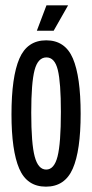

<svg xmlns="http://www.w3.org/2000/svg" viewBox="-20 -689 345 719"><path d="M152 10Q81 10 52 -57.5Q23 -125 23 -261Q23 -401 52.5 -469.5Q82 -538 153 -538Q224 -538 253 -470Q282 -402 282 -263Q282 -125 252.5 -57.5Q223 10 152 10ZM153 -54Q183 -54 195.5 -103Q208 -152 208 -270Q208 -380 196.5 -427Q185 -474 154 -474Q122 -474 109.5 -426.5Q97 -379 97 -267Q97 -151 110 -102.5Q123 -54 153 -54ZM181 -574H118L154 -669H235Z"/></svg>

Font: Bricolage Grotesque 96pt Condensed Light
Style: Regular
Weight: 300
Width: 3
Designer: Mathieu Triay
Foundry: Atelier Triay
Version: Version 1.001; ttfautohint (v1.8.4.7-5d5b);gftools[0.9.33.de